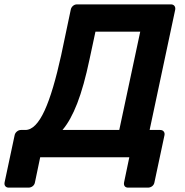

<svg xmlns="http://www.w3.org/2000/svg" viewBox="-79 -720 847 879"><path d="M-39 139Q-49 139 -54.5 132.5Q-60 126 -58 115L-12 -101Q-10 -111 -1.5 -118Q7 -125 17 -125H37Q61 -125 83 -147.5Q105 -170 125 -213.5Q145 -257 164 -321Q183 -385 201 -467L245 -676Q247 -686 255 -693Q263 -700 274 -700H703Q714 -700 719.5 -693Q725 -686 723 -675L606 -125H654Q665 -125 670.5 -118Q676 -111 674 -101L628 115Q626 126 617.5 132.5Q609 139 598 139H508Q497 139 492 132.5Q487 126 489 115L513 0H105L81 115Q79 126 70.5 132.5Q62 139 51 139ZM207 -125H467L563 -575H358L331 -449Q305 -325 274.5 -246.5Q244 -168 207 -125Z"/></svg>

Font: Rubik Medium
Style: Italic
Weight: 500
Italic angle: -12°
Designer: Hubert and Fischer
Foundry: Hubert and Fischer
Version: Version 2.300;gftools[0.9.30]